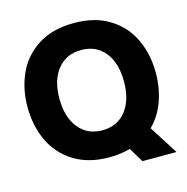

<svg xmlns="http://www.w3.org/2000/svg" viewBox="-122 -896 1073 1100"><g transform="rotate(-15 414.0 -346.0)"><path d="M682 -83 790 87H588L536 1Q477 17 413 17Q288 17 202 -37Q116 -91 74 -181.5Q32 -272 32 -382Q32 -492 74 -582Q116 -672 201.5 -725.5Q287 -779 413 -779Q538 -779 623.5 -725.5Q709 -672 751 -582Q793 -492 793 -382Q793 -293 765 -215Q737 -137 682 -83ZM413 -143Q502 -143 553 -207.5Q604 -272 604 -382Q604 -491 553 -555Q502 -619 413 -619Q324 -619 272.5 -555Q221 -491 221 -382Q221 -272 272.5 -207.5Q324 -143 413 -143Z"/></g></svg>

Font: Open Sauce One Black
Style: Regular
Weight: 900
Designer: Alfredo Marco Pradil
Foundry: Creative Sauce Fz LLC
Version: Version 1.477